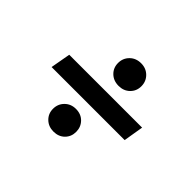

<svg xmlns="http://www.w3.org/2000/svg" viewBox="-101 -672 762 762"><g transform="rotate(45 279.5 -291.0)"><path d="M74 -248 89 -332H498L484 -248ZM260 -72Q232 -72 213.5 -90Q195 -108 195 -135Q195 -162 213.5 -180.5Q232 -199 260 -199Q289 -199 307 -180.5Q325 -162 325 -135Q325 -108 307 -90Q289 -72 260 -72ZM315 -383Q286 -383 267.5 -401Q249 -419 249 -446Q249 -473 267.5 -491.5Q286 -510 315 -510Q343 -510 361.5 -491.5Q380 -473 380 -446Q380 -419 361.5 -401Q343 -383 315 -383Z"/></g></svg>

Font: DM Sans 17pt Medium
Style: Italic
Weight: 500
Italic angle: -10°
Version: Version 4.004;gftools[0.9.30]